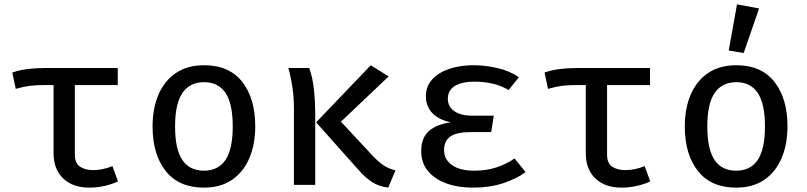

<svg xmlns="http://www.w3.org/2000/svg" viewBox="-20 -855 3732 888"><path d="M524.6 -540.5V-461.5H326.2V-139.5Q326.2 -100.5 349.7 -84.4Q373.3 -68.2 411.3 -68.2Q432.8 -68.2 455.9 -73.1Q479 -77.9 500 -86.7L525.6 -16.4Q506.2 -5.6 469 3.6Q431.8 12.8 392.8 12.8Q316.9 12.8 272.3 -29.5Q227.7 -71.8 227.7 -146.7V-461.5H181.5Q146.2 -461.5 119 -458.2Q91.8 -454.9 52.8 -444.1L36.9 -519.5Q70.8 -531.3 108.2 -535.9Q145.6 -540.5 190.8 -540.5Z M924.1 -553.3Q1040 -553.3 1100.3 -476.4Q1160.5 -399.5 1160.5 -270.8Q1160.5 -187.2 1133.1 -123.1Q1105.6 -59 1052.8 -23.1Q1000 12.8 923.1 12.8Q807.2 12.8 746.4 -64.1Q685.6 -141 685.6 -269.7Q685.6 -353.8 713.1 -417.7Q740.5 -481.5 793.6 -517.4Q846.7 -553.3 924.1 -553.3ZM924.1 -474.9Q857.4 -474.9 823.6 -424.9Q789.7 -374.9 789.7 -269.7Q789.7 -165.6 823.1 -115.6Q856.4 -65.6 923.1 -65.6Q989.7 -65.6 1023.1 -115.6Q1056.4 -165.6 1056.4 -270.8Q1056.4 -375.4 1023.1 -425.1Q989.7 -474.9 924.1 -474.9Z M1694.9 -553.3 1777.4 -501.5 1556.9 -292.3 1701.5 -136.9Q1732.3 -104.1 1755.6 -89.2Q1779 -74.4 1809.2 -67.2L1775.4 12.8Q1729.2 6.7 1697.7 -14.9Q1666.2 -36.4 1634.4 -73.3L1442.1 -289.2ZM1410.3 -540.5Q1426.7 -493.8 1432.3 -438.5Q1437.9 -383.1 1437.9 -334.9V0H1339.5V-350.3Q1339.5 -402.1 1332.8 -448.2Q1326.2 -494.4 1313.8 -540.5Z M2251.8 -244.1H2157.9Q2091.8 -244.1 2062.8 -223.6Q2033.8 -203.1 2033.8 -160.5Q2033.8 -117.4 2070.5 -91.5Q2107.2 -65.6 2173.3 -65.6Q2230.8 -65.6 2276.7 -81Q2322.6 -96.4 2360 -122.1L2410.8 -59Q2370.3 -28.7 2307.9 -7.9Q2245.6 12.8 2167.2 12.8Q2098.5 12.8 2044.6 -6.7Q1990.8 -26.2 1959.5 -63.6Q1928.2 -101 1928.2 -155.9Q1928.2 -217.4 1963.3 -248.7Q1998.5 -280 2065.1 -289.2Q2007.2 -301.5 1978.5 -333.1Q1949.7 -364.6 1949.7 -408.7Q1949.7 -456.4 1979.5 -488.5Q2009.2 -520.5 2059.2 -536.9Q2109.2 -553.3 2170.3 -553.3Q2223.1 -553.3 2280.3 -540.3Q2337.4 -527.2 2380 -497.9L2332.3 -438.5Q2297.9 -459.5 2257.4 -468.5Q2216.9 -477.4 2176.4 -477.4Q2117.4 -477.4 2084.4 -457.9Q2051.3 -438.5 2051.3 -397.4Q2051.3 -362.1 2081 -341Q2110.8 -320 2164.1 -320H2263.6Z M2986.2 -540.5V-461.5H2787.7V-139.5Q2787.7 -100.5 2811.3 -84.4Q2834.9 -68.2 2872.8 -68.2Q2894.4 -68.2 2917.4 -73.1Q2940.5 -77.9 2961.5 -86.7L2987.2 -16.4Q2967.7 -5.6 2930.5 3.6Q2893.3 12.8 2854.4 12.8Q2778.5 12.8 2733.8 -29.5Q2689.2 -71.8 2689.2 -146.7V-461.5H2643.1Q2607.7 -461.5 2580.5 -458.2Q2553.3 -454.9 2514.4 -444.1L2498.5 -519.5Q2532.3 -531.3 2569.7 -535.9Q2607.2 -540.5 2652.3 -540.5Z M3385.6 -553.3Q3501.5 -553.3 3561.8 -476.4Q3622.1 -399.5 3622.1 -270.8Q3622.1 -187.2 3594.6 -123.1Q3567.2 -59 3514.4 -23.1Q3461.5 12.8 3384.6 12.8Q3268.7 12.8 3207.9 -64.1Q3147.2 -141 3147.2 -269.7Q3147.2 -353.8 3174.6 -417.7Q3202.1 -481.5 3255.1 -517.4Q3308.2 -553.3 3385.6 -553.3ZM3385.6 -474.9Q3319 -474.9 3285.1 -424.9Q3251.3 -374.9 3251.3 -269.7Q3251.3 -165.6 3284.6 -115.6Q3317.9 -65.6 3384.6 -65.6Q3451.3 -65.6 3484.6 -115.6Q3517.9 -165.6 3517.9 -270.8Q3517.9 -375.4 3484.6 -425.1Q3451.3 -474.9 3385.6 -474.9ZM3388.7 -834.9 3490.8 -815.9 3419.5 -609.7 3350.3 -621.5Z"/></svg>

Font: Fira Code Retina
Style: Regular
Weight: 450
Monospace: yes
Designer: Carrois Corporate, Edenspiekermann AG, Nikita Prokopov
Foundry: Carrois Corporate, Edenspiekermann AG, Nikita Prokopov
Version: Version 6.002